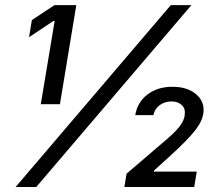

<svg xmlns="http://www.w3.org/2000/svg" viewBox="-20 -748 886 768"><path d="M285.2 -727.5 219.7 -331.1H143.1L198.7 -664.6H194.3L96.2 -599.1L107.4 -667.5L197.8 -727.5ZM42.5 0 663.1 -727.5H745.6L125 0ZM477.5 0 486.3 -53.2 647 -190.9Q671.4 -211.9 686.3 -228Q701.2 -244.1 709 -258.3Q716.8 -272.5 718.8 -287.1Q722.7 -313.5 707 -327.9Q691.4 -342.3 666 -342.3Q638.7 -342.3 618.4 -327.1Q598.1 -312 593.8 -287.6H521Q529.8 -339.8 570.3 -370.4Q610.8 -400.9 669.9 -400.9Q731.4 -400.9 766.6 -369.1Q801.8 -337.4 792.5 -289.6Q790 -276.4 783.2 -261.7Q776.4 -247.1 762 -228.3Q747.6 -209.5 721.9 -183.1Q696.3 -156.7 655.8 -120.1L596.2 -65.9L595.2 -61.5H767.1L756.8 0Z"/></svg>

Font: Inter Variable
Style: Italic
Weight: 400
Italic angle: -9.39999°
Designer: Rasmus Andersson
Foundry: rsms
Version: Version 4.001;git-9221beed3